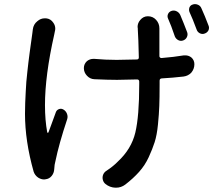

<svg xmlns="http://www.w3.org/2000/svg" viewBox="-20 -832 1040 911"><path d="M868.2 -678.7Q872.1 -667 866.7 -655.8Q861.3 -644.5 849.1 -640.1Q836.9 -635.7 825.7 -641.6Q814.5 -647.5 809.6 -659.2Q792 -711.9 777.3 -744.1Q772.5 -754.9 777.3 -765.6Q782.2 -776.4 793.9 -780.3Q805.7 -784.2 817.4 -778.8Q829.1 -773.4 835 -761.7Q851.6 -722.7 868.2 -678.7ZM135.7 -692.4Q138.7 -716.8 157.2 -731.4Q172.9 -745.1 192.4 -745.1Q195.3 -745.1 198.2 -745.1Q220.7 -743.2 233.4 -723.6Q242.2 -710.9 242.2 -696.3Q242.2 -689.5 240.2 -682.6Q238.3 -674.8 237.3 -668Q193.4 -473.6 193.4 -333Q193.4 -261.7 204.1 -204.1Q204.1 -202.1 206.5 -202.1Q209 -202.1 210 -204.1Q214.8 -217.8 227.1 -250.5Q239.3 -283.2 245.1 -299.8Q249 -310.5 260.3 -314.5Q271.5 -318.4 282.2 -311.5Q293 -304.7 297.9 -292Q302.7 -279.3 298.8 -266.6Q259.8 -149.4 243.2 -68.4Q238.3 -51.8 237.3 -29.3Q236.3 -10.7 225.1 2.9Q213.9 16.6 196.3 18.6Q193.4 19.5 189.5 19.5Q174.8 19.5 161.1 10.7Q145.5 0 139.6 -17.6Q98.6 -163.1 98.6 -292Q98.6 -318.4 99.6 -344.2Q100.6 -370.1 102.1 -397Q103.5 -423.8 105 -444.3Q106.4 -464.8 109.9 -492.7Q113.3 -520.5 114.7 -535.2Q116.2 -549.8 120.1 -577.6Q124 -605.5 125 -613.3Q126 -621.1 129.9 -648.4Q133.8 -675.8 133.8 -676.8Q134.8 -684.6 135.7 -692.4ZM633.8 -697.3Q632.8 -701.2 632.8 -704.1Q632.8 -722.7 645.5 -737.3Q660.2 -754.9 681.6 -754.9Q705.1 -754.9 720.7 -737.8Q736.3 -720.7 736.3 -697.3V-693.4Q736.3 -690.4 736.3 -657.2Q736.3 -626 736.3 -565.4Q736.3 -561.5 739.3 -559.1Q742.2 -556.6 746.1 -556.6Q805.7 -561.5 852.5 -569.3Q856.4 -569.3 859.4 -569.3Q875 -569.3 887.7 -559.6Q902.3 -546.9 902.3 -527.3Q902.3 -504.9 887.7 -487.3Q873 -471.7 850.6 -468.8Q799.8 -462.9 747.1 -460Q737.3 -459 737.3 -449.2V-429.7Q737.3 -367.2 735.8 -329.1Q734.4 -291 729.5 -241.2Q724.6 -191.4 713.9 -157.7Q703.1 -124 685.5 -85.9Q668 -47.9 640.1 -16.6Q612.3 14.6 574.2 43.9Q554.7 58.6 530.3 58.6Q529.3 58.6 527.3 58.6Q501 57.6 480.5 41Q470.7 33.2 467.8 20.5Q464.8 7.8 469.7 -3.9Q474.6 -15.6 486.3 -22.5Q518.6 -43.9 539.1 -65.4Q603.5 -125 622.1 -203.1Q640.6 -281.2 640.6 -430.7V-445.3Q640.6 -449.2 638.2 -452.1Q635.7 -455.1 630.9 -455.1Q568.4 -453.1 535.2 -453.1Q492.2 -453.1 427.7 -456.1Q407.2 -457 392.6 -472.7Q377.9 -488.3 377.9 -508.8Q377.9 -528.3 392.6 -542Q406.2 -552.7 422.9 -552.7Q424.8 -552.7 427.7 -552.7Q480.5 -547.9 533.2 -547.9Q566.4 -547.9 628.9 -549.8Q638.7 -549.8 638.7 -559.6Q636.7 -651.4 633.8 -693.4Q633.8 -695.3 633.8 -697.3ZM878.9 -775.4Q877 -780.3 877 -786.1Q877 -791 878.9 -796.9Q883.8 -807.6 894.5 -810.5Q899.4 -812.5 905.3 -812.5Q912.1 -812.5 918.9 -809.6Q930.7 -804.7 935.5 -793Q952.1 -756.8 969.7 -710Q971.7 -705.1 971.7 -700.2Q971.7 -693.4 968.8 -687.5Q962.9 -676.8 951.2 -672.9Q946.3 -670.9 941.4 -670.9Q934.6 -670.9 928.7 -673.8Q917 -679.7 913.1 -691.4Q893.6 -744.1 878.9 -775.4Z"/></svg>

Font: Gen Jyuu GothicX Medium
Style: Regular
Weight: 500
Designer: Ryoko NISHIZUKA (kana &amp; ideographs); Paul D. Hunt (Latin, Greek &amp; Cyrillic); Wenlong ZHANG (bopomofo); Sandoll C
Version: Version 1.058.20140828